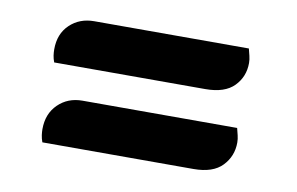

<svg xmlns="http://www.w3.org/2000/svg" viewBox="-44 -440 663 428"><g transform="rotate(10 288.0 -226.0)"><path d="M72 -83Q69 -91 68 -98.5Q67 -106 67 -112Q67 -147 89 -168.5Q111 -190 144 -190H494Q496 -182 498 -174Q500 -166 500 -158Q500 -127 479 -105Q458 -83 414 -83ZM67 -263Q64 -271 63 -278Q62 -285 62 -292Q62 -327 84 -348Q106 -369 139 -369H489Q491 -361 493 -353Q495 -345 495 -337Q495 -306 474 -284.5Q453 -263 409 -263Z"/></g></svg>

Font: Sansita Swashed Light Black
Style: Regular
Weight: 900
Version: Version 1.003